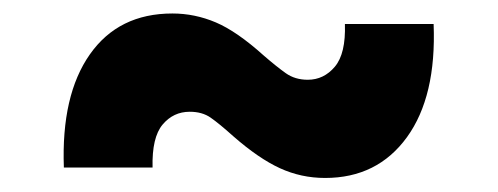

<svg xmlns="http://www.w3.org/2000/svg" viewBox="-20 -433 723 279"><path d="M72.8 -189.6Q68.9 -294.7 110.6 -354Q152.3 -413.4 230.5 -413.4Q263.1 -413.4 293.7 -400.4Q324.2 -387.4 362.9 -352.6Q381.7 -336.3 395.2 -326.7Q408.7 -317.1 427.2 -317.1Q450.6 -317.1 466.6 -336.1Q482.6 -355.1 481.2 -398.1H610.1Q614.3 -293 571.4 -233.7Q528.4 -174.4 452.4 -174.4Q417.6 -174.4 386.7 -188.6Q355.8 -202.8 318.9 -235.1Q298.3 -253.6 286 -262.1Q273.8 -270.6 255.7 -270.6Q231.9 -270.6 216.3 -252Q200.6 -233.3 201.7 -189.6Z"/></svg>

Font: Inter UI Extra Bold
Style: Regular
Weight: 800
Designer: Rasmus Andersson
Foundry: rsms
Version: 3.2;8d6f07862